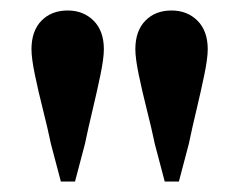

<svg xmlns="http://www.w3.org/2000/svg" viewBox="-20 -752 457 366"><path d="M96 -406 77 -478Q71 -507 62 -542.5Q53 -578 46.5 -609.5Q40 -641 40 -658Q40 -693 59 -712.5Q78 -732 109 -732Q139 -732 158.5 -712.5Q178 -693 178 -658Q178 -641 171.5 -609.5Q165 -578 156.5 -542.5Q148 -507 142 -478L123 -406ZM294 -406 275 -478Q269 -507 260 -542.5Q251 -578 244.5 -609.5Q238 -641 238 -658Q238 -693 257 -712.5Q276 -732 307 -732Q337 -732 356.5 -712.5Q376 -693 376 -658Q376 -641 369.5 -609.5Q363 -578 354.5 -542.5Q346 -507 340 -478L321 -406Z"/></svg>

Font: DeepMind Serif Text
Style: Regular
Weight: 400
Designer: Frank Grießhammer / Modifications: Colophon Foundry
Foundry: Colophon Foundry
Version: Version 5.003; ttfautohint (v1.8.2)